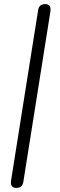

<svg xmlns="http://www.w3.org/2000/svg" viewBox="-20 -731 294 937"><path d="M59 186Q29 186 34 150L166 -681Q170 -711 201 -711Q231 -711 226 -675L94 156Q90 186 59 186Z"/></svg>

Font: Nunito Light
Style: Italic
Weight: 300
Italic angle: -9°
Designer: Vernon Adams
Foundry: Vernon Adams
Version: Version 3.601; ttfautohint (v1.8.2.53-6de2)